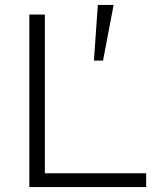

<svg xmlns="http://www.w3.org/2000/svg" viewBox="-20 -759 642 779"><path d="M99 0V-700H162V-56H573V0ZM361 -513 377 -739H441L398 -513Z"/></svg>

Font: REM ExtraLight
Style: Regular
Weight: 250
Designer: Octavio Pardo
Foundry: Ashler Design
Version: Version 1.005;gftools[0.9.28]